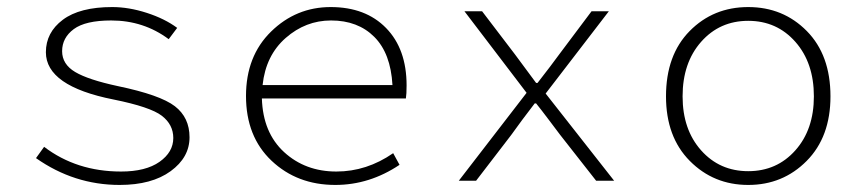

<svg xmlns="http://www.w3.org/2000/svg" viewBox="-20 -512 2440 544"><path d="M319 12Q190 12 82 -64L105 -96Q197 -26 323 -26Q393 -26 432 -53.5Q471 -81 471 -121Q471 -159 438.5 -184Q406 -209 302 -230Q110 -268 110 -364Q110 -420 158 -456Q206 -492 298 -492Q345 -492 396 -475.5Q447 -459 482 -433L458 -401Q387 -454 295 -454Q222 -454 189 -429.5Q156 -405 156 -367Q156 -330 193 -308Q230 -286 314 -268Q434 -243 475.5 -211Q517 -179 517 -123Q517 -66 463.5 -27Q410 12 319 12Z M930 12Q822 12 749.5 -56.5Q677 -125 677 -240Q677 -353 748 -422.5Q819 -492 917 -492Q1016 -492 1074 -432.5Q1132 -373 1132 -270Q1132 -245 1130 -233H722Q725 -136 785 -81Q845 -26 933 -26Q1019 -26 1094 -78L1112 -45Q1027 12 930 12ZM918 -454Q846 -454 789.5 -404.5Q733 -355 724 -271H1092Q1087 -361 1040.5 -407.5Q994 -454 918 -454Z M1280 0 1472 -249 1296 -480H1346L1439 -358Q1486 -294 1499 -277H1503Q1542 -327 1566 -360L1656 -480H1705L1526 -247L1720 0H1669L1567 -130Q1561 -138 1536.5 -170.5Q1512 -203 1499 -219H1495Q1458 -171 1428 -129L1329 0Z M1867 -239Q1867 -356 1934 -424Q2001 -492 2100 -492Q2199 -492 2266 -424Q2333 -356 2333 -239Q2333 -124 2265.5 -56Q2198 12 2100 12Q2002 12 1934.5 -56Q1867 -124 1867 -239ZM2286 -239Q2286 -334 2233.5 -393.5Q2181 -453 2100 -453Q2019 -453 1966.5 -393.5Q1914 -334 1914 -239Q1914 -145 1966.5 -86Q2019 -27 2100 -27Q2181 -27 2233.5 -86Q2286 -145 2286 -239Z"/></svg>

Font: TypoPRO Source Code Pro
Style: Regular
Weight: 300
Monospace: yes
Designer: Paul D. Hunt, Teo Tuominen
Foundry: Adobe Systems Incorporated
Version: Version 2.010;PS 1.0;hotconv 1.0.84;makeotf.lib2.5.63406